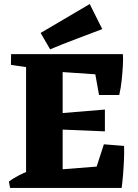

<svg xmlns="http://www.w3.org/2000/svg" viewBox="-20 -930 683 950"><path d="M30 0 24 -32Q46 -48 71 -61Q96 -74 123 -85L124 0ZM582 0 429 -16 494 -216 594 -208Q595 -180 593.5 -142.5Q592 -105 589 -67.5Q586 -30 582 0ZM156 -591 34 -609 35 -662H157ZM470 -460 437 -644 588 -662Q590 -641 588 -606Q586 -571 582 -532.5Q578 -494 570 -460ZM109 0V-662H290V0ZM499 -280 259 -290V-368L499 -388ZM574 -554 252 -576 177 -662H588ZM183 0 258 -90 576 -115 581 0ZM228 -686 181 -767 424 -910 486 -786Q423 -762 356.5 -737Q290 -712 228 -686Z"/></svg>

Font: Eczar
Style: Bold
Weight: 700
Designer: Vaibhav Singh
Foundry: Rosetta Type Foundry
Version: Version 2.000